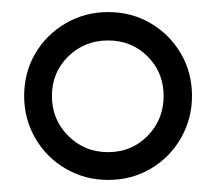

<svg xmlns="http://www.w3.org/2000/svg" viewBox="-20 -737 358 318"><path d="M159 -439Q121 -439 89 -457.5Q57 -476 38.5 -508Q20 -540 20 -578Q20 -617 38.5 -648.5Q57 -680 89 -698.5Q121 -717 159 -717Q198 -717 229.5 -698.5Q261 -680 279.5 -648.5Q298 -617 298 -578Q298 -540 279.5 -508Q261 -476 229.5 -457.5Q198 -439 159 -439ZM159 -485Q198 -485 224.5 -512Q251 -539 251 -578Q251 -617 224.5 -643.5Q198 -670 159 -670Q120 -670 93 -643.5Q66 -617 66 -578Q66 -539 93 -512Q120 -485 159 -485Z"/></svg>

Font: Mate
Style: Regular
Weight: 400
Designer: Eduardo Rodriguez Tunni
Foundry: Eduardo Rodriguez Tunni
Version: Version 1.003; ttfautohint (v1.8.4.7-5d5b);gftools[0.9.24]